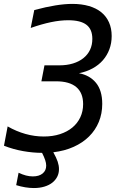

<svg xmlns="http://www.w3.org/2000/svg" viewBox="-29 -762 651 975"><path d="M372.1 -390.1Q426.8 -379.9 458.5 -341.3Q490.2 -302.7 490.2 -234.4Q490.2 -185.1 472.9 -143.1Q455.6 -101.1 423.3 -69.1Q391.1 -37.1 345.2 -16.4Q299.3 4.4 241.7 11.2Q257.3 39.1 263.9 58.8Q270.5 78.6 270.5 96.7Q270.5 118.2 261.5 135.7Q252.4 153.3 236.1 166Q219.7 178.7 196 185.8Q172.4 192.9 143.1 192.9Q122.1 192.9 99.4 189.2Q76.7 185.5 53.2 178.2L65.4 115.2Q85 124.5 102.8 129.2Q120.6 133.8 137.7 133.8Q169.4 133.8 187.5 118.9Q205.6 104 205.6 79.1Q205.6 66.4 200.4 50.8Q195.3 35.2 184.6 14.2Q138.7 14.2 88.6 5.4Q38.6 -3.4 -8.8 -22L9.8 -120.1Q54.2 -94.7 100.3 -81.8Q146.5 -68.8 193.4 -68.8Q238.8 -68.8 275.6 -80.8Q312.5 -92.8 338.6 -114.5Q364.7 -136.2 378.9 -166.5Q393.1 -196.8 393.1 -233.4Q393.1 -290.5 358.4 -319.8Q323.7 -349.1 255.9 -349.1H181.2L196.8 -430.2H272Q310.5 -430.2 341.6 -439.7Q372.6 -449.2 394.5 -466.8Q416.5 -484.4 428.2 -509Q439.9 -533.7 439.9 -564.5Q439.9 -613.3 409.9 -636.2Q379.9 -659.2 317.4 -659.2Q276.4 -659.2 229.5 -649.4Q182.6 -639.6 127 -620.1L145 -710.9Q205.6 -727.1 252.7 -734.6Q299.8 -742.2 338.4 -742.2Q385.3 -742.2 422.4 -731.4Q459.5 -720.7 485.1 -700Q510.7 -679.2 524.4 -648.7Q538.1 -618.2 538.1 -579.1Q538.1 -543 526.6 -512Q515.1 -481 493.7 -456.3Q472.2 -431.6 441.4 -414.8Q410.6 -397.9 372.1 -390.1Z"/></svg>

Font: Hack
Style: Italic
Weight: 400
Italic angle: -11°
Monospace: yes
Designer: Christopher Simpkins
Foundry: Christopher Simpkins
Version: Version 2.019; ttfautohint (v1.4.1) -l 4 -r 80 -G 350 -x 0 -